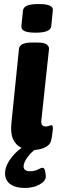

<svg xmlns="http://www.w3.org/2000/svg" viewBox="-20 -736 288 952"><path d="M142 8Q109 8 83 -5Q57 -18 44 -48Q31 -78 37 -130L74 -493Q77 -525 137 -525H166Q199 -525 211.5 -515.5Q224 -506 223 -493L185 -139Q181 -109 207 -109Q216 -109 223 -112Q230 -115 234 -115Q244 -115 242 -94Q240 -84 239 -70.5Q238 -57 233 -38Q227 -15 199.5 -3.5Q172 8 142 8ZM157 -574Q118 -574 101.5 -582Q85 -590 86 -606L94 -684Q96 -700 114 -708Q132 -716 172 -716Q210 -716 227 -708Q244 -700 242 -684L234 -606Q231 -574 157 -574ZM103 196Q57 196 31 177Q5 158 5 123Q5 97 21 69Q37 41 61.5 18Q86 -5 113 -17L178 -10Q144 8 120.5 38Q97 68 97 89Q97 113 129 113Q151 113 167.5 104.5Q184 96 191 96Q200 96 203.5 111.5Q207 127 207 139Q207 162 176 179Q145 196 103 196Z"/></svg>

Font: Asap Semi Condensed Semi Condensed Regular
Style: Bold Italic
Weight: 700
Width: 4
Italic angle: -6°
Designer: Pablo Cosgaya
Foundry: Omnibus-Type
Version: Version 3.001; ttfautohint (v1.8.4.7-5d5b)